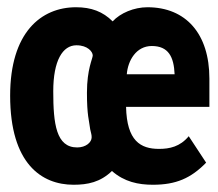

<svg xmlns="http://www.w3.org/2000/svg" viewBox="-20 -498 603 530"><path d="M402 12C466 12 507 -6 549 -49L501 -122C477 -93 448 -87 419 -87C368 -87 330 -109 328 -203H558V-281C558 -405 493 -478 387 -478C350 -478 312 -462 291 -439C264 -466 232 -478 190 -478C93 -478 8 -408 8 -234C8 -46 95 12 183 12C222 12 257 5 289 -26C323 4 362 12 402 12ZM193 -91C135 -91 127 -156 127 -246C127 -331 153 -373 191 -373C222 -373 236 -355 236 -345C236 -336 220 -308 220 -242C220 -179 226 -166 229 -141C231 -130 233 -128 233 -119C233 -105 217 -91 193 -91ZM330 -293C333 -331 356 -371 399 -371C445 -371 460 -341 462 -293Z"/></svg>

Font: Inconsolata SemiExpanded Black
Style: Regular
Weight: 900
Width: 6
Monospace: yes
Designer: Raph Levien, Cyreal, Brenton Simpson
Foundry: Raph Levien, Cyreal, Google
Version: Version 3.100